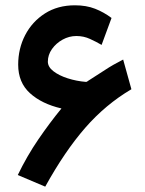

<svg xmlns="http://www.w3.org/2000/svg" viewBox="-20 -677 542 717"><path d="M209.5 -272Q135.7 -289.1 91.8 -329.1Q47.9 -369.1 47.9 -435.5Q47.9 -495.6 74 -545.9Q100.1 -596.2 147.7 -626.7Q195.3 -657.2 259.8 -657.2Q302.2 -657.2 335.2 -644.3Q368.2 -631.3 396.5 -609.9L359.4 -509.3Q339.4 -521 315.9 -531.7Q292.5 -542.5 265.1 -542.5Q238.3 -542.5 213.9 -529.1Q189.5 -515.6 174.1 -493.9Q158.7 -472.2 158.7 -446.8Q158.7 -427.2 179.4 -411.1Q200.2 -395 232.9 -384.5Q265.6 -374 301.3 -371.1Q304.7 -371.1 308.1 -374.5Q343.8 -397 372.6 -416Q401.4 -435.1 439.9 -454.6L470.7 -343.8Q374.5 -287.1 298.1 -199.5Q221.7 -111.8 148.9 20L46.4 -23.4Q80.6 -94.2 123 -156.2Q165.5 -218.3 209.5 -272Z"/></svg>

Font: Vazirmatn RD UI FD SemiBold
Style: Regular
Weight: 600
Designer: Saber Rastikerdar
Foundry: Saber Rastikerdar
Version: Version 33.003